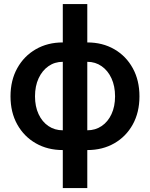

<svg xmlns="http://www.w3.org/2000/svg" viewBox="-20 -748 760 972"><path d="M297.9 11.7Q221.2 11.7 161.4 -22.5Q101.6 -56.6 67.4 -117.9Q33.2 -179.2 33.2 -260.3Q33.2 -341.3 67.4 -402.8Q101.6 -464.4 161.4 -498.8Q221.2 -533.2 297.9 -533.2H421.9Q499 -533.2 558.6 -498.8Q618.2 -464.4 652.1 -402.8Q686 -341.3 686 -260.3Q686 -179.2 652.1 -117.9Q618.2 -56.6 558.6 -22.5Q499 11.7 421.9 11.7ZM297.9 -88.4H421.9Q462.9 -88.4 494.6 -109.9Q526.4 -131.3 544.4 -170.2Q562.5 -209 562.5 -260.3Q562.5 -312 544.4 -351.3Q526.4 -390.6 494.6 -412.8Q462.9 -435.1 421.9 -435.1H297.9Q256.8 -435.1 225.1 -412.8Q193.4 -390.6 175.3 -351.3Q157.2 -312 157.2 -260.3Q157.2 -209 175.3 -170.2Q193.4 -131.3 225.1 -109.9Q256.8 -88.4 297.9 -88.4ZM297.9 204.1V-727.5H421.9V204.1Z"/></svg>

Font: Inter 28pt SemiBold
Style: Regular
Weight: 600
Designer: Rasmus Andersson
Foundry: rsms
Version: Version 4.001;git-66647c0bb